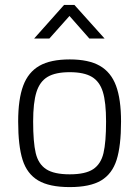

<svg xmlns="http://www.w3.org/2000/svg" viewBox="-20 -752 567 782"><path d="M54 -257Q54 -348 74.5 -403Q95 -458 140.5 -484Q186 -510 264 -510Q341 -510 386.5 -484Q432 -458 452.5 -403Q473 -348 473 -257Q473 -158 455 -101Q437 -44 392 -17Q347 10 264 10Q181 10 135.5 -17Q90 -44 72 -101Q54 -158 54 -257ZM412 -257Q412 -335 399 -377.5Q386 -420 354 -439Q322 -458 264 -458Q206 -458 174 -439Q142 -420 128.5 -377Q115 -334 115 -257Q115 -173 125.5 -128.5Q136 -84 168 -63Q200 -42 264 -42Q328 -42 359.5 -63Q391 -84 401.5 -128.5Q412 -173 412 -257ZM241 -732H283L406 -595H344L263 -687L181 -595H119Z"/></svg>

Font: Cairo Light
Style: Regular
Weight: 300
Designer: Mohamed Gaber, Accademia di Belle Arti di Urbino and others
Foundry: Kief Type Foundry, Accademia di Belle Arti di Urbino and others
Version: Version 3.011